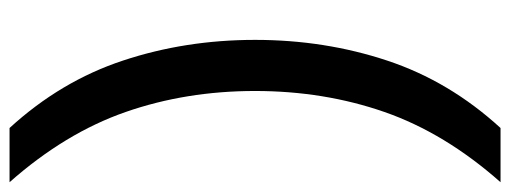

<svg xmlns="http://www.w3.org/2000/svg" viewBox="-359 -495 1068 402"><g transform="rotate(-90 175.0 -294.0)"><path d="M-5.5 220Q97.5 103.5 141.5 -23Q185.5 -149.5 185.5 -294Q185.5 -438.5 141.5 -565Q97.5 -691.5 -5.5 -808H108Q206 -701 249.2 -570.5Q292.5 -440 292.5 -294Q292.5 -148 249.2 -17.5Q206 113 108 220Z"/></g></svg>

Font: Encode Sans Semi Expanded Medium
Style: Regular
Weight: 500
Width: 6
Designer: Multiple Designers
Foundry: Impallari Type
Version: Version 3.000; ttfautohint (v1.8.3) -l 8 -r 50 -G 200 -x 14 